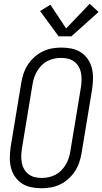

<svg xmlns="http://www.w3.org/2000/svg" viewBox="-20 -997 546 1025"><path d="M202 8Q174 8 146.5 2.5Q119 -3 97 -17.5Q75 -32 60 -54Q45 -76 38.5 -102Q32 -128 32.5 -156Q33 -184 37 -213L94 -558Q98 -582 106.5 -606.5Q115 -631 129.5 -653Q144 -675 164.5 -693Q185 -711 208.5 -722.5Q232 -734 257 -738.5Q282 -743 307 -743Q336 -743 363 -737.5Q390 -732 412 -717.5Q434 -703 449 -681Q464 -659 470.5 -633Q477 -607 476.5 -579Q476 -551 472 -522L415 -177Q411 -153 402.5 -128.5Q394 -104 379.5 -82Q365 -60 345 -42Q325 -24 301 -12.5Q277 -1 252 3.5Q227 8 202 8ZM203 -47Q221 -47 239.5 -51Q258 -55 275 -63.5Q292 -72 306 -86Q320 -100 330 -116.5Q340 -133 346 -150.5Q352 -168 355 -186L412 -531Q415 -551 415.5 -570Q416 -589 412.5 -607.5Q409 -626 400 -641.5Q391 -657 376.5 -668Q362 -679 344 -683.5Q326 -688 306 -688Q288 -688 269.5 -684Q251 -680 234 -671.5Q217 -663 203 -649Q189 -635 179 -618.5Q169 -602 163 -584.5Q157 -567 154 -549L97 -204Q94 -184 93.5 -165Q93 -146 96.5 -127.5Q100 -109 109 -93.5Q118 -78 132.5 -67Q147 -56 165 -51.5Q183 -47 203 -47ZM293 -803 194 -938 249 -972 333 -845 459 -977 506 -933 361 -803Z"/></svg>

Font: Iosevka SS04 Light
Style: Italic
Weight: 300
Italic angle: -9°
Monospace: yes
Designer: Belleve Invis
Foundry: Belleve Invis
Version: Version 19.0.0; ttfautohint (v1.8.4)